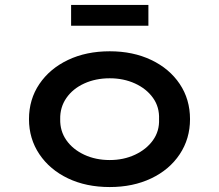

<svg xmlns="http://www.w3.org/2000/svg" viewBox="-20 -745 885 775"><path d="M423 10Q328 10 254.5 -25Q181 -60 139 -122.5Q97 -185 97 -264Q97 -344 139 -406Q181 -468 254.5 -503Q328 -538 423 -538Q517 -538 590.5 -503Q664 -468 705.5 -406Q747 -344 747 -264Q747 -185 705.5 -122.5Q664 -60 590.5 -25Q517 10 423 10ZM423 -99Q479 -99 525 -120.5Q571 -142 597.5 -179Q624 -216 622 -264Q624 -313 597.5 -350Q571 -387 525 -408Q479 -429 423 -429Q366 -429 320 -408Q274 -387 248 -349.5Q222 -312 223 -264Q222 -216 248 -179Q274 -142 320 -120.5Q366 -99 423 -99ZM267 -641V-725H579V-641Z"/></svg>

Font: Lexend Mega Medium
Style: Regular
Weight: 500
Version: Version 1.007